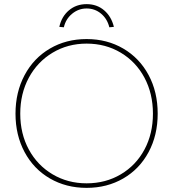

<svg xmlns="http://www.w3.org/2000/svg" viewBox="-20 -899 838 929"><path d="M55 -349Q55 -453 99 -535.5Q143 -618 221.5 -664Q300 -710 399 -710Q498 -710 576.5 -664Q655 -618 699 -536Q743 -454 743 -349Q743 -245 699 -163Q655 -81 576.5 -35.5Q498 10 399 10Q300 10 221.5 -35.5Q143 -81 99 -163Q55 -245 55 -349ZM720 -349Q720 -446 679 -523Q638 -600 564.5 -644Q491 -688 399 -688Q308 -688 234.5 -644Q161 -600 119.5 -523Q78 -446 78 -349Q78 -252 119.5 -175.5Q161 -99 234.5 -55.5Q308 -12 399 -12Q491 -12 564.5 -55.5Q638 -99 679 -175.5Q720 -252 720 -349ZM399 -879Q449 -879 484 -849Q519 -819 531 -769L509 -767Q499 -808 469 -833Q439 -858 399 -858Q360 -858 329 -832.5Q298 -807 289 -767L267 -769Q278 -819 313.5 -849Q349 -879 399 -879Z"/></svg>

Font: Easer Grotesk Variable
Style: Regular
Weight: 400
Designer: Boardeaser, Bonnie Shaver-Troup, Thomas Jockin
Foundry: Lexend
Version: Version 1.001;Glyphs 3.1.2 (3151)